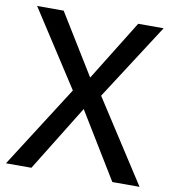

<svg xmlns="http://www.w3.org/2000/svg" viewBox="-81 -785 771 855"><g transform="rotate(10 305.0 -357.0)"><path d="M607 0H484L302 -298L118 0H3L240 -371L18 -714H138L306 -441L475 -714H590L368 -370Z"/></g></svg>

Font: Noto Sans Sinhala UI Medium
Style: Regular
Weight: 500
Designer: Jelle Bosma - Monotype Design Team
Foundry: Monotype Imaging Inc.
Version: Version 2.006; ttfautohint (v1.8.4.7-5d5b)